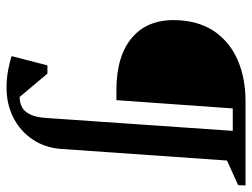

<svg xmlns="http://www.w3.org/2000/svg" viewBox="-114 -538 788 601"><g transform="rotate(90 280.5 -238.0)"><path d="M255.1 136Q225.2 136 198.6 130.8Q172 125.6 156.1 120.1L185.2 8.1H211L283.9 95Q301.5 95 315.6 87.8Q329.7 80.6 338.9 61.8Q348 43 350 8.9L390.1 -572.1H319.9L294 -207.9H262.9Q152.9 -207.9 95.2 -259.5Q37.5 -311.1 44.1 -406.1Q48.7 -473.9 82.4 -519.7Q116.1 -565.5 171.5 -588.8Q226.9 -612 295.9 -612H561L560 -588.9L483 -554L446.9 -37.9Q443.9 14.1 417.6 53.5Q391.4 92.9 349.2 114.4Q307.1 136 255.1 136Z"/></g></svg>

Font: Ancizar Serif Light
Style: Italic
Weight: 300
Italic angle: -4°
Designer: Cesar Puertas, Viviana Monsalve, Julian Moncada, Julian Prieto, Jose Castro, Felipe Aragon, Mariel Hernandez, Sara Alarc
Version: Version 8.100